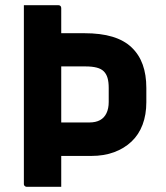

<svg xmlns="http://www.w3.org/2000/svg" viewBox="-20 -720 640 740"><path d="M72 -700Q106 -700 139 -700Q172 -700 205 -700Q210 -700 213 -697Q216 -694 216 -689Q216 -603 216 -517Q216 -431 216 -344.5Q216 -258 216 -172Q216 -86 216 0Q183 0 150 0Q117 0 83 0Q80 0 77.5 -1.5Q75 -3 73.5 -5Q72 -7 72 -11Q72 -84 72 -156.5Q72 -229 72 -302.5Q72 -376 72 -448.5Q72 -521 72 -594Q72 -621 72 -647Q72 -673 72 -700ZM153 -592Q190 -592 228.5 -592Q267 -592 305 -592Q368 -592 413 -578.5Q458 -565 487 -537.5Q516 -510 530 -471Q544 -432 544 -381V-326Q544 -278 529.5 -239.5Q515 -201 487 -174.5Q459 -148 420 -133.5Q381 -119 332 -119Q290 -119 248 -119Q206 -119 164 -119L153 -114V-248Q195 -248 238 -248Q281 -248 324 -248Q349 -248 365.5 -257Q382 -266 390.5 -284Q399 -302 399 -327V-381Q399 -404 394.5 -419.5Q390 -435 380 -445Q370 -455 352.5 -459.5Q335 -464 310 -464Q286 -464 262.5 -464Q239 -464 215 -464Q202 -464 189.5 -464Q177 -464 164 -464Q159 -464 156 -467Q153 -470 153 -475Q153 -505 153 -534Q153 -563 153 -592Z"/></svg>

Font: Recursive
Style: Bold
Weight: 700
Version: Version 1.085